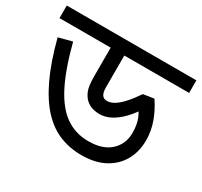

<svg xmlns="http://www.w3.org/2000/svg" viewBox="-138 -792 988 939"><g transform="rotate(30 356.0 -323.0)"><path d="M722 -622V-551H356V-372Q356 -343 365 -329.5Q374 -316 393 -316Q412 -316 432.5 -328Q453 -340 477 -366Q501 -392 529 -433L589 -442Q621 -395 638.5 -345Q656 -295 656 -245Q656 -182 628.5 -132Q601 -82 547.5 -53Q494 -24 417 -24Q351 -24 294 -47Q237 -70 189 -121.5Q141 -173 101 -257.5Q61 -342 29 -465L105 -485Q141 -346 184.5 -261.5Q228 -177 284 -138.5Q340 -100 413 -100Q493 -100 536.5 -140Q580 -180 580 -243Q580 -288 567.5 -320Q555 -352 535 -373L581 -392Q551 -341 519.5 -308Q488 -275 456.5 -258.5Q425 -242 394 -242Q371 -242 351 -248.5Q331 -255 317 -268Q301 -282 290 -307.5Q279 -333 279 -393V-551H-10V-622Z"/></g></svg>

Font: hexlbangla05
Style: Book
Weight: 400
Designer: Jelle Bosma - Monotype Design Team
Foundry: Monotype Imaging Inc.
Version: Version 2.003